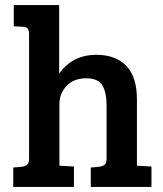

<svg xmlns="http://www.w3.org/2000/svg" viewBox="-20 -733 640 753"><path d="M94 -112V-599Q94 -615 88.5 -621Q83 -627 69 -628L34 -630V-713H212V-444Q264 -518 358 -518Q434 -518 475.5 -474.5Q517 -431 517 -344V-83L574 -80V0H336V-76L369 -79Q384 -81 391 -87.5Q398 -94 398 -112V-318Q398 -370 381.5 -398Q365 -426 317.5 -426Q270 -426 241.5 -396.5Q213 -367 213 -325V-83L270 -80V0H32V-76L65 -79Q80 -81 87 -87.5Q94 -94 94 -112Z"/></svg>

Font: Bree Serif
Style: Regular
Weight: 400
Designer: Veronika Burian, Jos Scaglione
Foundry: TypeTogether
Version: Version 1.001